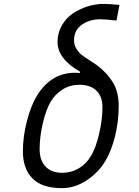

<svg xmlns="http://www.w3.org/2000/svg" viewBox="-20 -947 707 977"><path d="M501.3 -401.7Q501.3 -455.7 470.7 -485.7Q440.1 -515.6 384.1 -515.6Q336.6 -515.6 299.2 -492.2Q261.7 -468.8 238.3 -430.3Q214.2 -390 197.9 -320Q181.6 -250 181.6 -188.2Q181.6 -131.5 211.6 -99.6Q241.5 -67.7 296.9 -67.7Q343.1 -67.7 381.2 -90.5Q419.3 -113.3 442.7 -153Q468.1 -195.3 484.7 -267.3Q501.3 -339.2 501.3 -401.7ZM490.2 -849Q436.2 -849 396.5 -821.3Q356.8 -793.6 356.8 -740.9Q356.8 -717.4 369.8 -697.3Q382.8 -677.1 396.8 -666.7Q410.8 -656.2 437.2 -639.3Q463.5 -622.4 474 -614.6Q526 -575.5 555 -527Q584 -478.5 584 -407.6Q584 -330.7 565.8 -255.5Q547.5 -180.3 515.6 -127Q480.5 -68.4 420.6 -29Q360.7 10.4 294.9 10.4Q193.4 10.4 144.9 -39.4Q96.4 -89.2 96.4 -177.1Q96.4 -250 116.5 -329.1Q136.7 -408.2 166.7 -457.7Q238.3 -576.8 362 -576.8Q369.1 -576.8 386.1 -575.5L387.4 -582Q272.8 -647.8 272.8 -733.7Q272.8 -779.3 294.6 -817.4Q316.4 -855.5 350.9 -878.6Q385.4 -901.7 425.8 -914.4Q466.1 -927.1 505.9 -927.1Q539.7 -927.1 587.9 -921.9L572.9 -842.4Q516.3 -849 490.2 -849Z"/></svg>

Font: Monoid
Style: Italic
Weight: 400
Width: 4
Italic angle: -11°
Monospace: yes
Version: Version 0.61